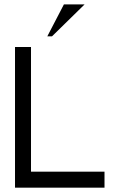

<svg xmlns="http://www.w3.org/2000/svg" viewBox="-20 -860 548 880"><path d="M459 0H48.8V-644.5H122.1V-73.2H459ZM218.3 -693.4H196.8L272.9 -839.8H367.7Z"/></svg>

Font: Catrinity
Style: Regular
Weight: 400
Designer: Alexander Lange
Foundry: High-Logic / Made with FontCreator
Version: Version 2.090;May 20, 2024;FontCreator 15.0.0.2974 64-bit